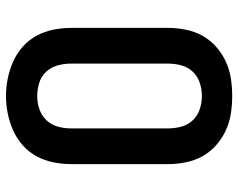

<svg xmlns="http://www.w3.org/2000/svg" viewBox="-97 -689 794 640"><g transform="rotate(-90 300.0 -369.0)"><path d="M300 8Q270 8 241 3.5Q212 -1 185 -13.5Q158 -26 135.5 -46Q113 -66 99 -91.5Q85 -117 79 -146.5Q73 -176 73 -205V-530Q73 -559 79 -588.5Q85 -618 99 -644Q113 -670 135.5 -690Q158 -710 185 -722Q212 -734 241 -740Q270 -746 300 -746Q330 -746 359 -740Q388 -734 415 -722Q442 -710 464.5 -690Q487 -670 501 -644Q515 -618 521 -588.5Q527 -559 527 -530V-205Q527 -176 521 -146.5Q515 -117 501 -91.5Q487 -66 464.5 -46Q442 -26 415 -13.5Q388 -1 359 3.5Q330 8 300 8ZM300 -93Q322 -93 343.5 -100Q365 -107 380.5 -123Q396 -139 402 -161Q408 -183 408 -205V-530Q408 -552 402 -574Q396 -596 380.5 -612.5Q365 -629 343 -635.5Q321 -642 299 -642Q277 -642 255.5 -634.5Q234 -627 219 -611Q204 -595 198 -573.5Q192 -552 192 -530V-205Q192 -183 198 -161Q204 -139 219.5 -123Q235 -107 256.5 -100Q278 -93 300 -93Z"/></g></svg>

Font: Iosevka Curly Extended
Style: Bold
Weight: 700
Width: 7
Monospace: yes
Designer: Belleve Invis
Foundry: Belleve Invis
Version: Version 11.1.0; ttfautohint (v1.8.3)